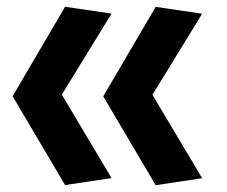

<svg xmlns="http://www.w3.org/2000/svg" viewBox="-20 -546 660 558"><path d="M169.1 -8.2 16.7 -266.4 124.8 -329.6 304.2 -28.4ZM304.2 -506.5 125.4 -215 16.7 -266.4 169.1 -526.3ZM432.4 -7.8 280 -266.1 388.1 -329.2 567.5 -28.1ZM567.5 -506.2 388.8 -214.7 280 -266.1 432.4 -526Z"/></svg>

Font: Monaspace Neon Var ExtraLight
Style: Regular
Weight: 200
Designer: Riley Cran and the Lettermatic Team
Version: Version 1.200 (Monaspace Neon Var)